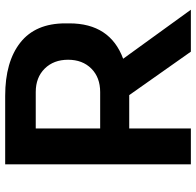

<svg xmlns="http://www.w3.org/2000/svg" viewBox="-28 -748 775 760"><g transform="rotate(-90 360.0 -367.5)"><path d="M90 0V-735H361Q496 -735 572 -675Q648 -615 648 -497V-481Q648 -320 508 -268L702 0H536L364 -244H232V0ZM232 -614V-359H376Q434 -359 469 -394Q504 -429 504 -486Q504 -543 469 -578.5Q434 -614 376 -614Z"/></g></svg>

Font: Cazoo Sans SemiBold
Style: Regular
Weight: 600
Designer: Jonathan Barnbrook, Julián Moncada
Foundry: Barnbrook Fonts
Version: Version 2.000;Glyphs 3.2.3 (3260)